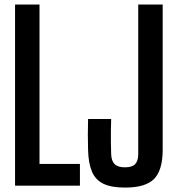

<svg xmlns="http://www.w3.org/2000/svg" viewBox="-20 -820 776 848"><path d="M46.5 0V-800H154.5V-96H333V0ZM532 8.5Q472.5 8.5 437.2 -8.2Q402 -25 386.2 -61.8Q370.5 -98.5 369 -158Q368 -191 368 -226.2Q368 -261.5 369 -294.5H471Q470 -272 469.8 -244.2Q469.5 -216.5 469.8 -189Q470 -161.5 471 -139Q472 -109.5 486.2 -95.2Q500.5 -81 532 -81Q563.5 -81 577 -95.2Q590.5 -109.5 590.5 -139V-800H698.5V-158Q698.5 -69 661 -30.2Q623.5 8.5 532 8.5Z"/></svg>

Font: Big Shoulders Display Thin
Style: Bold
Weight: 700
Version: Version 2.002